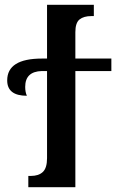

<svg xmlns="http://www.w3.org/2000/svg" viewBox="-20 -780 511 800"><path d="M98 -47H109Q141 -47 158.5 -63.5Q176 -80 176 -121V-484H154Q85 -482 85 -418Q85 -396 92 -381Q10 -381 10 -445Q10 -536 155 -536H176V-760H371V-713H361Q329 -713 311.5 -699Q294 -685 294 -646V-536H444V-484H294V0H98Z"/></svg>

Font: Noto Serif NarrowSemiBold
Style: Regular
Weight: 600
Width: 4
Designer: Monotype Design Team
Foundry: Monotype Imaging Inc.
Version: Version 1.001